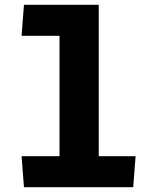

<svg xmlns="http://www.w3.org/2000/svg" viewBox="-20 -785 660 805"><path d="M80.5 0H538.5L548.5 -130H394V-765H80.5L70.5 -635H229.5V-130H70.5Z"/></svg>

Font: Monaspace Argon ExtraBold
Style: Bold
Weight: 800
Designer: Riley Cran & the Lettermatic Team
Foundry: Lettermatic
Version: Version 1.000 (Monaspace Argon)